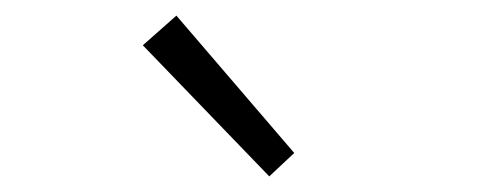

<svg xmlns="http://www.w3.org/2000/svg" viewBox="-20 -861 634 246"><path d="M325 -635 357 -665 206 -841 163 -803Z"/></svg>

Font: Noto Sans Japanese Light
Style: Regular
Weight: 300
Designer: Ryoko NISHIZUKA (kana & ideographs); Paul D. Hunt (Latin, Greek & Cyrillic); Wenlong ZHANG (bopomofo); Sandoll Communica
Foundry: Adobe Systems Incorporated
Version: Version 1.000;PS 1;hotconv 1.0.78;makeotf.lib2.5.61930